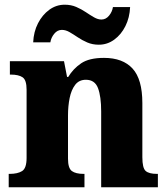

<svg xmlns="http://www.w3.org/2000/svg" viewBox="-20 -796 716 816"><path d="M17 0V-57H21Q55 -57 74 -69Q93 -81 93 -125V-415Q93 -456 76 -467.5Q59 -479 26 -479H22V-536H252L265 -469H270Q291 -504 325 -527Q359 -550 422 -550Q502 -550 543.5 -504.5Q585 -459 585 -358V-128Q585 -82 599 -69.5Q613 -57 647 -57H651V0H410V-322Q410 -386 396.5 -421.5Q383 -457 345 -457Q316 -457 299.5 -435.5Q283 -414 276 -379.5Q269 -345 269 -305V-122Q269 -81 285.5 -69Q302 -57 335 -57H339V0ZM400 -606Q373 -606 351 -615.5Q329 -625 310.5 -637.5Q292 -650 275.5 -659.5Q259 -669 243 -669Q224 -669 210.5 -652.5Q197 -636 194 -616H121Q123 -661 141.5 -697Q160 -733 189.5 -754.5Q219 -776 255 -776Q282 -776 304 -766.5Q326 -757 344.5 -744.5Q363 -732 379.5 -722.5Q396 -713 411 -713Q430 -713 443.5 -729.5Q457 -746 460 -766H533Q531 -721 513 -685Q495 -649 465.5 -627.5Q436 -606 400 -606Z"/></svg>

Font: Noto Serif Georgian ExtraBold
Style: Regular
Weight: 800
Designer: Monotype Design Team, Akaki Razmadze
Foundry: Google LLC
Version: Version 2.003; ttfautohint (v1.8.4.7-5d5b)